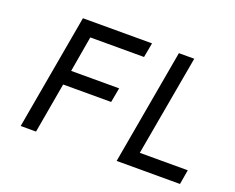

<svg xmlns="http://www.w3.org/2000/svg" viewBox="-100 -770 1149 940"><g transform="rotate(20 475.0 -300.0)"><path d="M910 0H580L686 -600H766L673 -76H923ZM532 -524H252L220 -338H470L456 -262H206L160 0H80L186 -600H546Z"/></g></svg>

Font: Gauge
Style: Oblique
Weight: 400
Italic angle: -80°
Designer: Daniel Pimley
Foundry: Daniel Pimley
Version: Version 2.0